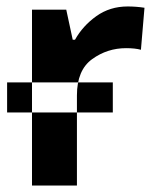

<svg xmlns="http://www.w3.org/2000/svg" viewBox="-20 -574 487 594"><path d="M329 -319V-226H2V-319ZM375 -554Q320 -554 278 -524Q236 -494 212 -451H205L185 -544H79V0H218V-279Q218 -357 265 -391Q312 -425 370 -425Q398 -425 416 -420L427 -550Q401 -554 375 -554Z"/></svg>

Font: Noto Sans UI
Style: Bold
Weight: 700
Designer: Monotype Design Team
Foundry: Monotype Imaging Inc.
Version: Version 1.901